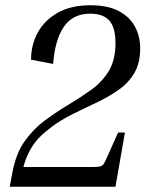

<svg xmlns="http://www.w3.org/2000/svg" viewBox="-20 -710 579 730"><path d="M455 -206 419 0H17L27 -53Q40 -125 73 -172Q106 -219 150.5 -252Q195 -285 242 -313Q287 -340 327.5 -369Q368 -398 393.5 -440Q419 -482 419 -546Q419 -606 395.5 -632Q372 -658 323 -658Q257 -658 223 -608.5Q189 -559 182 -467L98 -483Q98 -539 123.5 -586Q149 -633 199.5 -661.5Q250 -690 323 -690Q390 -690 431.5 -668Q473 -646 493 -609Q513 -572 513 -526Q513 -469 490 -431Q467 -393 428.5 -366.5Q390 -340 344 -318.5Q298 -297 252 -274Q190 -243 139.5 -197Q89 -151 69 -75H323Q347 -75 357 -76.5Q367 -78 372 -84Q377 -90 382 -101L429 -206Z"/></svg>

Font: Inria Serif
Style: Italic
Weight: 400
Italic angle: -10°
Designer: Black Foundry Team
Foundry: Black Foundry
Version: Version 1.000; ttfautohint (v1.8.3)